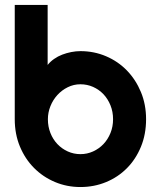

<svg xmlns="http://www.w3.org/2000/svg" viewBox="-20 -751 637 781"><path d="M574.2 -266.1Q574.2 -204.6 553.2 -153.8Q532.2 -103 496.1 -66.7Q460 -30.3 411.4 -10.3Q362.8 9.8 307.1 9.8Q252 9.8 203.4 -10.7Q154.8 -31.2 118.4 -67.9Q82 -104.5 61 -155Q40 -205.6 40 -266.1V-731H173.8V-486.8Q184.6 -500.5 200 -511.2Q215.3 -522 233.2 -528.8Q251 -535.6 270 -539.3Q289.1 -543 307.1 -543Q362.8 -543 411.4 -522.2Q460 -501.5 496.1 -464.4Q532.2 -427.2 553.2 -376.7Q574.2 -326.2 574.2 -266.1ZM439.9 -266.1Q439.9 -296.4 429.4 -322.5Q418.9 -348.6 400.9 -367.7Q382.8 -386.7 358.6 -397.5Q334.5 -408.2 307.1 -408.2Q279.8 -408.2 255.6 -396.2Q231.4 -384.3 213.4 -364.5Q195.3 -344.7 185.1 -319.1Q174.8 -293.5 174.8 -266.1Q174.8 -235.8 185.1 -210Q195.3 -184.1 213.4 -165Q231.4 -146 255.6 -135Q279.8 -124 307.1 -124Q334.5 -124 358.6 -135Q382.8 -146 400.9 -165Q418.9 -184.1 429.4 -210Q439.9 -235.8 439.9 -266.1Z"/></svg>

Font: Righteous
Style: Regular
Weight: 400
Version: Version 1.000